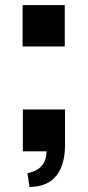

<svg xmlns="http://www.w3.org/2000/svg" viewBox="-20 -598 345 756"><path d="M69 -415V-578H235V-415ZM96 138 88 84Q163 69 163 -2H70V-167H236V-28Q236 53 200.5 95.5Q165 138 96 138Z"/></svg>

Font: Oswald Heavy
Style: Regular
Weight: 400
Designer: Vernon Adams
Foundry: Vernon Adams
Version: Version 4.101